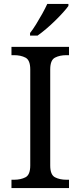

<svg xmlns="http://www.w3.org/2000/svg" viewBox="-20 -951 407 971"><path d="M38 0V-42H51Q85 -42 109 -54.5Q133 -67 133 -114V-600Q133 -647 109 -659.5Q85 -672 51 -672H38V-714H329V-672H316Q282 -672 258 -659.5Q234 -647 234 -600V-114Q234 -67 258 -54.5Q282 -42 316 -42H329V0ZM132 -784Q147 -803 163 -829Q179 -855 194 -882Q209 -909 219 -931H326V-921Q317 -908 299 -888Q281 -868 258.5 -846Q236 -824 213 -804.5Q190 -785 170 -771H132Z"/></svg>

Font: Noto Serif Test
Style: Regular
Weight: 400
Version: Version 1.000